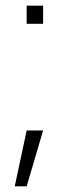

<svg xmlns="http://www.w3.org/2000/svg" viewBox="-20 -581 246 677"><path d="M74 -497H132V-561H74ZM32 76H74L132 -121H74Z"/></svg>

Font: Spoqa Han Sans Neo Light
Style: Regular
Weight: 300
Designer: [Spoqa Han Sans Neo] Dong-huui Kim  Younghwa Kang  Yujin Lee  [Noto Sans] Ryoko NISHIZUKA  (kana & ideographs); Paul D. 
Foundry: Spoqa (http://www.spoqa-han-sans.com)
Version: Version 1.000